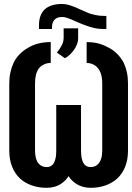

<svg xmlns="http://www.w3.org/2000/svg" viewBox="-20 -919 653 950"><path d="M408.7 -710.9V-607.4Q418.9 -607.4 428.2 -605Q437.5 -602.5 445.3 -598.1Q456.1 -592.3 464.1 -582.5Q472.2 -572.8 478 -558.1Q481.9 -547.4 483.9 -534.4Q485.8 -521.5 485.8 -506.3V-174.3Q485.8 -151.9 481 -135.5Q476.1 -119.1 467.3 -109.4Q460 -100.6 450 -96.4Q439.9 -92.3 427.7 -92.3Q418.9 -92.3 411.6 -95.5Q404.3 -98.6 398.4 -104.5Q393.1 -110.4 389.4 -119.6Q385.7 -128.9 383.3 -141.1Q382.3 -148.4 381.6 -157Q380.9 -165.5 380.9 -174.8V-399.4H258.3V-174.8Q258.3 -165.5 257.8 -157.5Q257.3 -149.4 256.3 -142.6Q253.9 -129.9 250.2 -120.6Q246.6 -111.3 241.7 -105.5Q235.4 -98.6 228 -95.5Q220.7 -92.3 211.4 -92.3Q198.7 -92.3 188.5 -96.7Q178.2 -101.1 170.4 -110.4Q162.1 -120.1 157.7 -136.2Q153.3 -152.3 153.3 -174.3V-506.3Q153.3 -518.1 154.5 -528.6Q155.8 -539.1 157.7 -548.3Q162.6 -566.9 171.6 -579.3Q180.7 -591.8 193.8 -598.1Q201.7 -603 210.9 -605.2Q220.2 -607.4 231 -607.4V-710.9Q197.8 -710.9 168.5 -703.4Q139.2 -695.8 115.7 -680.7Q93.8 -668 75.9 -649.4Q58.1 -630.9 46.9 -607.4Q37.1 -586.4 31.5 -561Q25.9 -535.6 25.9 -506.3V-174.3Q25.9 -128.9 39.8 -94.2Q53.7 -59.6 78.1 -36.6Q103 -13.7 137 -1.7Q170.9 10.3 211.4 10.3Q232.4 10.3 250.7 4.9Q269 -0.5 284.2 -11.2Q294.4 -18.1 303.2 -27.1Q312 -36.1 319.3 -47.4Q327.1 -35.2 336.9 -25.6Q346.7 -16.1 357.4 -9.3Q372.1 0 389.9 5.1Q407.7 10.3 427.7 10.3Q468.3 10.3 502.2 -1.7Q536.1 -13.7 561 -36.6Q585.4 -59.6 599.4 -94.2Q613.3 -128.9 613.3 -174.3V-506.3Q613.3 -536.1 607.7 -561.8Q602.1 -587.4 591.8 -608.9Q578.1 -634.8 557.1 -655Q536.1 -675.3 508.8 -687.5Q487.3 -699.2 461.9 -705.1Q436.5 -710.9 408.7 -710.9ZM506.3 -840.3H493.7Q473.1 -840.3 454.8 -844.2Q436.5 -848.1 419.9 -853.5Q402.8 -860.4 386 -868.2Q369.1 -876 353.5 -882.8Q336.9 -889.6 320.3 -894.5Q303.7 -899.4 286.1 -899.4Q258.3 -899.4 236.3 -892.3Q214.4 -885.3 199.7 -871.1Q186.5 -857.9 179.7 -838.6Q172.9 -819.3 172.9 -793.5V-775.4H237.3V-784.2Q237.3 -796.9 240.5 -806.2Q243.7 -815.4 250 -821.8Q256.3 -828.6 265.9 -831.8Q275.4 -835 288.1 -835Q297.9 -835 308.8 -831.5Q319.8 -828.1 332 -823.2Q346.7 -816.9 364.7 -808.8Q382.8 -800.8 402.3 -793.9Q421.9 -786.1 444.6 -780.8Q467.3 -775.4 493.2 -775.4H506.3ZM261.7 -658.7 301.3 -630.9Q313.5 -637.2 325.2 -648.2Q336.9 -659.2 346.2 -672.4Q355.5 -685.5 361.1 -700.2Q366.7 -714.8 366.7 -729V-778.8H294.9V-732.4Q294.9 -713.9 286.4 -696.5Q277.8 -679.2 261.7 -658.7Z"/></svg>

Font: Roboto Mono SemiBold
Style: Regular
Weight: 600
Monospace: yes
Designer: Google
Version: Version 3.000